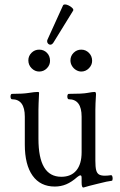

<svg xmlns="http://www.w3.org/2000/svg" viewBox="-20 -837 547 873"><path d="M351.1 -6.3V-27.8Q351.1 -39.6 346.2 -39.6Q340.3 -39.6 331.5 -32.2Q305.7 -9.3 281.2 1Q256.8 11.2 229 11.2Q163.6 11.2 128.2 -38.3Q92.8 -87.9 92.8 -179.7V-306.6Q92.8 -385.7 34.2 -385.7Q31.2 -385.7 29.5 -389.4Q27.8 -393.1 27.8 -397.9Q27.8 -403.3 29.5 -406.7Q31.2 -410.2 34.2 -410.2Q85 -410.2 111.3 -414.6Q137.7 -418.9 151.4 -418.9Q157.7 -418.9 157.7 -415.5Q154.8 -358.4 154.8 -337.9V-206.5Q154.8 -119.1 180.7 -76.2Q206.5 -33.2 258.8 -33.2Q303.2 -33.2 327.1 -62Q351.1 -90.8 351.1 -144.5V-306.6Q351.1 -385.7 292.5 -385.7Q289.6 -385.7 287.8 -389.4Q286.1 -393.1 286.1 -397.9Q286.1 -403.3 287.8 -406.7Q289.6 -410.2 292.5 -410.2Q355.5 -410.2 377.9 -414.6Q400.4 -418.9 410.2 -418.9Q413.6 -418.9 415 -416.3Q416.5 -413.6 416.5 -407.2Q413.6 -362.8 413.6 -337.9V-106Q413.6 -78.1 417.2 -63.7Q420.9 -49.3 430.2 -43.7Q439.5 -38.1 457 -38.1Q468.8 -38.1 484.9 -40.5Q488.3 -41 490.2 -36.4Q492.2 -31.7 492.2 -25.4Q492.2 -21 491.2 -18.1Q490.2 -15.1 488.3 -15.1Q470.2 -13.2 426.3 -2Q377.4 9.8 363.3 14.6Q360.4 15.6 358.9 15.6Q351.1 15.6 351.1 -6.3ZM108.9 -562.5Q108.9 -582.5 123.3 -596.9Q137.7 -611.3 158.2 -611.3Q179.2 -611.3 193.4 -596.9Q207.5 -582.5 207.5 -560.5Q207.5 -541 193.1 -526.4Q178.7 -511.7 158.2 -511.7Q138.7 -511.7 123.8 -526.6Q108.9 -541.5 108.9 -562.5ZM349.6 -611.3Q369.6 -611.3 384.3 -596.7Q398.9 -582 398.9 -560.5Q398.9 -541.5 384.3 -526.6Q369.6 -511.7 349.6 -511.7Q337.4 -511.7 325.9 -518.6Q314.5 -525.4 307.4 -537.1Q300.3 -548.8 300.3 -562.5Q300.3 -582.5 314.7 -596.9Q329.1 -611.3 349.6 -611.3ZM208.5 -633.8Q203.1 -633.8 198.7 -638.4Q194.3 -643.1 194.3 -649.4Q194.3 -653.8 196.3 -657.7L266.6 -812.5Q269 -816.9 275.4 -816.9Q282.7 -816.9 293 -811.8Q303.2 -806.6 309.3 -800Q315.4 -793.5 312.5 -788.6L223.1 -643.6Q216.8 -633.8 208.5 -633.8Z"/></svg>

Font: JuniusX Light
Style: Regular
Weight: 300
Designer: Peter S. Baker
Foundry: Briery Creek Software
Version: Version 1.008